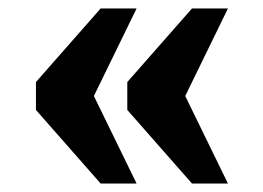

<svg xmlns="http://www.w3.org/2000/svg" viewBox="-20 -497 623 454"><path d="M434 -63 281 -237V-303L434 -477H519L418 -270L519 -63ZM218 -63 65 -237V-303L218 -477H303L202 -270L303 -63Z"/></svg>

Font: Noto Serif Khmer Black
Style: Regular
Weight: 900
Version: Version 2.003